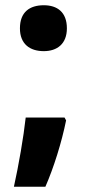

<svg xmlns="http://www.w3.org/2000/svg" viewBox="-20 -644 332 732"><path d="M147 -449C197 -449 235 -476 235 -536C235 -598 198 -624 147 -624C93 -624 56 -598 56 -536C56 -476 94 -449 147 -449ZM226 -196H78C70 -122 51 -13 33 68H153C185 -5 215 -101 232 -185Z"/></svg>

Font: Noto Sans Malayalam UI SemiCondensed ExtraBold
Style: Regular
Weight: 800
Width: 4
Designer: Jelle Bosma - Monotype Design Team
Foundry: Monotype Imaging Inc.
Version: Version 2.104